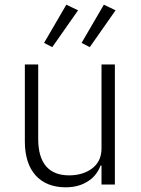

<svg xmlns="http://www.w3.org/2000/svg" viewBox="-20 -787 603 819"><path d="M413 -81H409C400 -57 384 -33 360 -17C336 0 304 12 260 12C151 12 86 -58 86 -183V-512H143V-194C143 -89 190 -39 275 -39C311 -39 345 -48 371 -67C397 -86 413 -114 413 -153V-512H470V0H413ZM203 -586 168 -604 263 -767 313 -743ZM363 -586 328 -604 423 -767 473 -743Z"/></svg>

Font: Plexus Sans Light
Style: Regular
Weight: 300
Version: Version 2.001;PS 002.001;hotconv 1.0.70;makeotf.lib2.5.58329